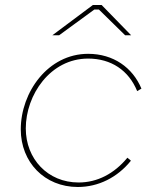

<svg xmlns="http://www.w3.org/2000/svg" viewBox="-20 -740 624 767"><path d="M291 7C373 7 449 -31 503 -98L489 -110C436 -46 369 -11 294 -11C171 -11 83 -105 83 -227C83 -361 181 -506 332 -506C424 -506 494 -459 528 -376L545 -386C510 -470 433 -525 332 -525C172 -525 63 -372 63 -223C63 -92 158 7 291 7ZM504 -599 386 -720H351L189 -599H216L357 -702H375L480 -599Z"/></svg>

Font: Fixel Display 20240404 Thin
Style: Italic
Weight: 100
Italic angle: -10°
Designer: AlfaBravo + MacPaw
Foundry: Kyrylo Tkachov, Marchela Mozhyna, Serhii Makarenko, Maria Weinstein, Zakhar Kryvoshyya
Version: Version 1.211;Glyphs 3.2 (3225)